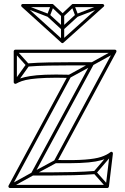

<svg xmlns="http://www.w3.org/2000/svg" viewBox="-20 -938 628 966"><path d="M118 -619 120 -603Q168 -607 226 -608Q284 -609 335 -609Q335 -609 335 -609Q335 -609 335 -609H444Q449 -609 444 -617Q439 -625 437 -621L137 -67Q135 -63 137.5 -59Q140 -55 144 -55H244Q244 -55 244 -55Q244 -55 244 -55Q295 -55 351.5 -56.5Q408 -58 459 -62L457 -78Q408 -74 351.5 -72.5Q295 -71 244 -71Q244 -71 244 -71Q244 -71 244 -71H144Q140 -71 144.5 -63Q149 -55 151 -59L451 -613Q453 -618 451 -621.5Q449 -625 444 -625H335Q335 -625 335 -625Q335 -625 335 -625Q284 -625 226 -624Q168 -623 118 -619ZM50 -529 64 -519 126 -606Q128 -608 127.5 -611.5Q127 -615 125 -616L63 -685L51 -675L113 -606Q115 -604 114.5 -611Q114 -618 112 -616ZM546 -161 534 -171 452 -75Q450 -73 450 -70Q450 -67 452 -65L514 5L526 -5L464 -75Q462 -77 462 -70Q462 -63 464 -65ZM26 -7 34 7 148 -56Q148 -56 148 -56Q148 -56 148 -56L263 -118L255 -132L140 -70Q140 -70 140 -70Q140 -70 140 -70ZM562 -673 554 -687 440 -624Q440 -624 440 -624Q440 -624 440 -624L325 -561L333 -547L448 -610Q448 -610 448 -610Q448 -610 448 -610ZM558 -688H57Q54 -688 51.5 -685.5Q49 -683 49 -680V-524Q49 -520 53 -517.5Q57 -515 61 -517Q73 -524 90 -530Q107 -536 135 -540Q163 -544 210 -546Q257 -548 329 -546L322 -558L23 -4Q21 0 23.5 4Q26 8 30 8H520Q523 8 525 6Q527 4 528 1L548 -165Q549 -170 544.5 -173Q540 -176 535 -172Q517 -158 488.5 -148.5Q460 -139 407 -135Q354 -131 259 -133L266 -121L565 -676Q567 -681 565 -684.5Q563 -688 558 -688ZM558 -672 551 -684 252 -129Q250 -125 252.5 -121Q255 -117 259 -117Q333 -116 381.5 -118Q430 -120 461 -125.5Q492 -131 511 -139.5Q530 -148 545 -160L532 -167L512 -1L520 -8H30L37 4L336 -550Q338 -554 336 -558Q334 -562 329 -562Q255 -564 207.5 -562Q160 -560 130.5 -555Q101 -550 83.5 -544Q66 -538 53 -531L65 -524V-680L57 -672ZM229 -866 219 -854 290 -789Q292 -787 295 -787Q298 -787 300 -789L371 -854L361 -866L290 -801Q288 -799 295 -799Q302 -799 300 -801ZM97 -917 91 -903 221 -853Q224 -852 227 -853Q230 -854 231 -857L250 -907L236 -913L217 -863Q216 -860 223 -863Q230 -866 227 -867ZM354 -913 340 -907 359 -857Q360 -854 363 -853Q366 -852 369 -853L499 -903L493 -917L363 -867Q360 -866 367.5 -863Q375 -860 373 -863ZM303 -861H287V-795Q287 -795 287 -795Q287 -795 287 -795V-729H303V-795Q303 -795 303 -795Q303 -795 303 -795ZM496 -918H347Q344 -918 342 -916L290 -867H300L248 -916Q246 -918 243 -918H94Q89 -918 87 -913Q85 -908 89 -904L289 -723Q291 -721 294 -721Q297 -721 299 -723L501 -904Q506 -908 503.5 -913Q501 -918 496 -918ZM496 -902 491 -916 289 -735H299L99 -916L94 -902H243L238 -904L290 -855Q292 -853 295 -853Q298 -853 300 -855L352 -904L347 -902Z"/></svg>

Font: Tilt Prism
Style: Regular
Weight: 400
Version: Version 1.000